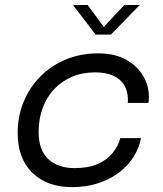

<svg xmlns="http://www.w3.org/2000/svg" viewBox="-20 -758 671 788"><path d="M275 10Q173.5 10 113 -48.8Q52.5 -107.5 52.5 -211.5Q52.5 -282.5 77.8 -342.2Q103 -402 147.8 -446.2Q192.5 -490.5 252.5 -514.8Q312.5 -539 382 -539Q451.5 -539 498 -512.8Q544.5 -486.5 567.8 -446Q591 -405.5 591 -362.5Q591 -352.5 590.5 -346Q590 -339.5 589 -335.5H504Q504.5 -338 504.8 -341.2Q505 -344.5 505 -348Q505 -384 489.5 -409.2Q474 -434.5 444 -447.8Q414 -461 370 -461Q318 -461 275.2 -442.8Q232.5 -424.5 202 -391.8Q171.5 -359 155 -314.2Q138.5 -269.5 138.5 -216Q138.5 -142.5 178.2 -105.2Q218 -68 286 -68Q342.5 -68 381 -85Q419.5 -102 442.2 -130.2Q465 -158.5 474 -191H558.5Q552 -153 530 -117Q508 -81 471.8 -52.5Q435.5 -24 386 -7Q336.5 10 275 10ZM279.5 -737.5H339.5L417 -633H392L490.5 -737.5H553.5L435 -616H372.5Z"/></svg>

Font: Epilogue
Style: Italic
Weight: 400
Italic angle: -12°
Designer: Tyler Finck
Foundry: Etcetera Type Co
Version: Version 2.112